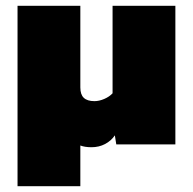

<svg xmlns="http://www.w3.org/2000/svg" viewBox="-20 -494 660 657"><path d="M40 143.1V-474.1H254.9V-194.8Q254.9 -170.4 266.8 -159.2Q278.8 -147.9 303.2 -147.9Q319.3 -147.9 336.9 -155.5Q354.5 -163.1 365.2 -174.8V-474.1H580.1V0H377.9L373 -30.8Q360.4 -12.2 339.6 -1.2Q318.8 9.8 293 9.8Q270.5 9.8 254.9 3.9V143.1Z"/></svg>

Font: Kanit ExtraBold
Style: Regular
Weight: 800
Designer: Katatrad Team
Foundry: CadsonDemak
Version: Version 1.000;PS 001.000;hotconv 1.0.88;makeotf.lib2.5.64775